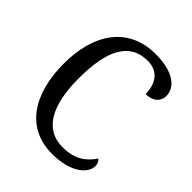

<svg xmlns="http://www.w3.org/2000/svg" viewBox="-204 -847 979 979"><g transform="rotate(45 285.5 -357.0)"><path d="M335 10C475 10 536 -54 536 -102C536 -121 529 -133 519 -140C487 -93 441 -52 350 -52C215 -52 159 -173 159 -358C159 -556 211 -671 345 -671C429 -671 457 -606 457 -543C505 -543 539 -569 539 -611C539 -674 475 -724 350 -724C154 -724 52 -576 52 -358C52 -137 150 10 335 10Z"/></g></svg>

Font: Noto Serif Thai SemiCondensed
Style: Regular
Weight: 400
Width: 4
Designer: Monotype Design Team
Foundry: Monotype Imaging Inc.
Version: Version 2.002